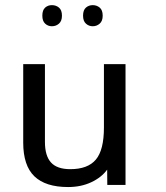

<svg xmlns="http://www.w3.org/2000/svg" viewBox="-20 -735 654 755"><path d="M156.7 -482.9V-176.8Q156.7 -122.1 180.7 -95.9Q204.6 -69.8 256.3 -69.8Q325.2 -69.8 356.9 -107.4Q388.7 -145 388.7 -233.9V-482.9H473.6V-7.8H401.9L401.4 -67.9Q378.9 -37.1 338.6 -18.3Q298.3 0.5 247.6 0.5Q159.2 0.5 115.2 -41.7Q71.3 -84 71.3 -174.3V-482.9ZM146.5 -673.3Q146.5 -695.3 157.5 -705.1Q168.5 -714.8 184.1 -714.8Q200.2 -714.8 211.9 -705.1Q223.6 -695.3 223.6 -673.3Q223.6 -652.3 211.9 -642.1Q200.2 -631.8 184.1 -631.8Q168.5 -631.8 157.5 -642.1Q146.5 -652.3 146.5 -673.3ZM306.6 -673.3Q306.6 -695.3 317.9 -705.1Q329.1 -714.8 344.7 -714.8Q360.4 -714.8 372.1 -705.1Q383.8 -695.3 383.8 -673.3Q383.8 -652.3 372.1 -642.1Q360.4 -631.8 344.7 -631.8Q329.1 -631.8 317.9 -642.1Q306.6 -652.3 306.6 -673.3Z"/></svg>

Font: XL-Viking
Style: Regular
Weight: 400
Foundry: Ascender Corporation
Version: Version 1.10 March 23, 2015